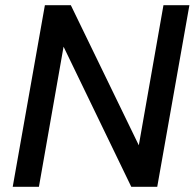

<svg xmlns="http://www.w3.org/2000/svg" viewBox="-20 -720 750 740"><path d="M29 0 153 -700H253L515 -160L610 -700H710L586 0H486L225 -540L130 0Z"/></svg>

Font: DM Sans 12pt Medium
Style: Italic
Weight: 500
Italic angle: -10°
Version: Version 4.004;gftools[0.9.30]